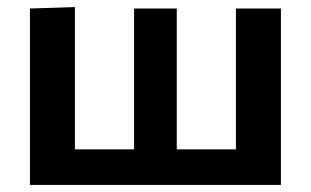

<svg xmlns="http://www.w3.org/2000/svg" viewBox="-20 -522 878 542"><path d="M64.5 0V-498L191.5 -502V-100.5H358.5V-498H479V-100.5H646V-498H773V0Z"/></svg>

Font: Commissioner SemiBold
Style: Regular
Weight: 600
Designer: Kostas Bartsokas
Foundry: Kostas Bartsokas
Version: Version 1.000; ttfautohint (v1.8.3)